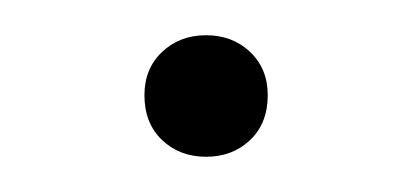

<svg xmlns="http://www.w3.org/2000/svg" viewBox="-20 -79 234 109"><path d="M97 10Q82 10 72 0.5Q62 -9 62 -25Q62 -40 72 -49.5Q82 -59 97 -59Q112 -59 122 -49.5Q132 -40 132 -25Q132 -9 122 0.5Q112 10 97 10Z"/></svg>

Font: LINE Seed Sans App Thin
Style: Regular
Weight: 250
Designer: LINE VX Design & Dalton Maag Ltd & Sandoll Inc
Foundry: Dalton Maag Ltd
Version: Version 1.003